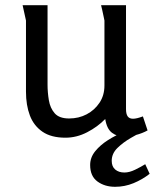

<svg xmlns="http://www.w3.org/2000/svg" viewBox="-20 -517 596 739"><path d="M163 -497V-191Q163 -162 168 -131.5Q173 -101 190.5 -81Q208 -61 246 -61Q283 -61 313.5 -77Q344 -93 363 -121.5Q382 -150 382 -188V-438Q382 -439 379 -452.5Q376 -466 373 -480.5Q370 -495 369 -497H465V-97Q465 -78 471.5 -69Q478 -60 492 -60Q506 -60 530 -69L548 -15Q528 -4 503.5 2.5Q479 9 457 9Q431 9 411 -6Q391 -21 385 -59Q356 -29 315.5 -8Q275 13 232 13Q177 13 143.5 -10Q110 -33 95 -72.5Q80 -112 80 -164V-438L67 -497ZM556 152Q528 174 494 188Q460 202 423 202Q383 202 355 181.5Q327 161 327 118Q327 89 346.5 65Q366 41 396 22Q426 3 457.5 -9Q489 -21 513 -25L533 -14Q513 -3 483.5 14Q454 31 432 52.5Q410 74 410 102Q410 124 423.5 135.5Q437 147 459 147Q478 147 500.5 136Q523 125 539 115Z"/></svg>

Font: Rosario Light
Style: Regular
Weight: 400
Version: Version 1.101; ttfautohint (v1.8.1.43-b0c9)